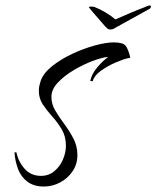

<svg xmlns="http://www.w3.org/2000/svg" viewBox="-20 -670 572 702"><path d="M140 12Q104 12 80.5 -5.5Q57 -23 46 -52Q35 -81 33 -113H40Q47 -79 70 -53Q93 -27 130 -27Q158 -27 178.5 -44Q199 -61 210 -86.5Q221 -112 221 -137Q221 -171 206 -196.5Q191 -222 171.5 -243.5Q152 -265 137 -287.5Q122 -310 122 -338Q122 -348 124 -357Q126 -366 129 -375Q139 -403 171 -428.5Q203 -454 245 -473.5Q287 -493 327.5 -504Q368 -515 396 -515Q430 -515 439.5 -502.5Q449 -490 456 -461Q457 -459 453 -458Q449 -457 447 -457Q429 -453 400.5 -440.5Q372 -428 348 -410.5Q324 -393 319 -373L310 -374Q315 -399 335 -423Q355 -447 376 -462Q353 -460 318.5 -447Q284 -434 249.5 -413.5Q215 -393 191.5 -368Q168 -343 168 -316Q168 -289 182.5 -265Q197 -241 215.5 -216Q234 -191 248.5 -163.5Q263 -136 263 -103Q263 -70 245.5 -44Q228 -18 200 -3Q172 12 140 12ZM384 -562Q377 -562 373 -565.5Q369 -569 365 -573Q354 -585 342.5 -599Q331 -613 319 -626Q315 -631 310 -637Q305 -643 305 -644Q307 -646 312 -646Q316 -646 321 -645.5Q326 -645 331 -642Q343 -638 365 -625Q387 -612 402 -599Q427 -610 455 -622Q483 -634 502 -641Q510 -644 517 -647Q524 -650 527 -650Q532 -650 532 -646Q532 -645 530.5 -641.5Q529 -638 522 -635Q517 -632 499.5 -622.5Q482 -613 461.5 -601.5Q441 -590 423.5 -580.5Q406 -571 401 -568Q396 -564 390 -563Q389 -563 387.5 -562.5Q386 -562 384 -562Z"/></svg>

Font: Caramel
Style: Regular
Weight: 400
Designer: Robert E. Leuschke
Foundry: Robert E. Leuschke
Version: Version 1.010